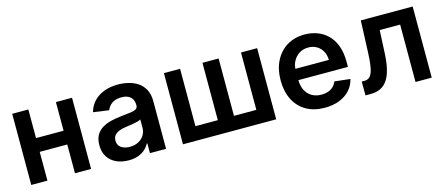

<svg xmlns="http://www.w3.org/2000/svg" viewBox="-43 -982 3286 1422"><g transform="rotate(-15 1600.0 -271.0)"><path d="M440.7 -326V-220.5H150.2V-326ZM190 -545.5V0H66.1V-545.5ZM524.9 -545.5V0H401.3V-545.5Z M811.8 11Q759.9 11 718.6 -7.6Q677.2 -26.3 653.2 -62.9Q629.3 -99.4 629.3 -153.1Q629.3 -199.2 646.3 -229.4Q663.4 -259.6 692.8 -277.7Q722.3 -295.8 759.4 -305.2Q796.5 -314.6 836.3 -318.9Q884.2 -323.9 914.1 -327.9Q943.9 -332 957.6 -340.7Q971.2 -349.4 971.2 -367.9V-370Q971.2 -410.2 947.4 -432.2Q923.7 -454.2 878.9 -454.2Q831.7 -454.2 804.2 -433.6Q776.6 -413 767 -384.9L647 -402Q661.2 -451.7 693.9 -485.3Q726.6 -518.8 773.8 -535.7Q821 -552.6 878.2 -552.6Q917.6 -552.6 956.7 -543.3Q995.7 -534.1 1028.1 -513Q1060.4 -491.8 1080.1 -455.6Q1099.8 -419.4 1099.8 -365.1V0H976.2V-74.9H971.9Q960.2 -52.2 939.1 -32.5Q918 -12.8 886.2 -0.9Q854.4 11 811.8 11ZM845.2 -83.5Q883.9 -83.5 912.3 -98.9Q940.7 -114.3 956.1 -139.9Q971.6 -165.5 971.6 -195.7V-259.9Q965.6 -255 951.2 -250.7Q936.8 -246.4 919 -243.3Q901.3 -240.1 883.9 -237.6Q866.5 -235.1 853.7 -233.3Q824.9 -229.4 802.2 -220.5Q779.5 -211.6 766.3 -195.8Q753.2 -180 753.2 -155.2Q753.2 -119.7 779.1 -101.6Q805 -83.5 845.2 -83.5Z M1229.4 -545.5H1353.3V-105.8H1524.9V-545.5H1648.8V-105.8H1820.3V-545.5H1944.2V0H1229.4Z M2315.3 10.7Q2233.3 10.7 2173.8 -23.6Q2114.3 -57.9 2082.4 -120.9Q2050.4 -183.9 2050.4 -269.5Q2050.4 -353.7 2082.6 -417.4Q2114.7 -481.2 2172.6 -516.9Q2230.5 -552.6 2308.6 -552.6Q2359 -552.6 2403.9 -536.4Q2448.9 -520.2 2483.5 -486.5Q2518.1 -452.8 2538 -400.7Q2557.9 -348.7 2557.9 -277V-237.6H2110.8V-324.2H2434.7Q2434.3 -361.2 2418.7 -390.1Q2403.1 -419 2375.2 -435.7Q2347.3 -452.4 2310.4 -452.4Q2271 -452.4 2241.1 -433.4Q2211.3 -414.4 2194.8 -383.7Q2178.3 -353 2177.9 -316.4V-240.8Q2177.9 -193.2 2195.3 -159.3Q2212.7 -125.4 2244 -107.4Q2275.2 -89.5 2317.1 -89.5Q2345.2 -89.5 2367.9 -97.5Q2390.6 -105.5 2407.3 -121.1Q2424 -136.7 2432.5 -159.8L2552.6 -146.3Q2541.2 -98.7 2509.4 -63.4Q2477.6 -28.1 2428.3 -8.7Q2378.9 10.7 2315.3 10.7Z M2628.9 0 2628.2 -105.8H2647Q2668.3 -105.8 2682.9 -115.4Q2697.4 -125 2707 -147.5Q2716.6 -170.1 2721.9 -208.5Q2727.3 -246.8 2729.4 -304L2739 -545.5H3136.7V0H3012.4V-440H2855.8L2847.3 -264.2Q2844.1 -196 2832.2 -146.1Q2820.3 -96.2 2798.8 -63.9Q2777.3 -31.6 2745 -15.8Q2712.7 0 2668.7 0Z"/></g></svg>

Font: InterMG SemiBold
Style: Regular
Weight: 600
Designer: Rasmus Andersson
Foundry: rsms
Version: Version 3.019;December 26, 2023;FontCreator 15.0.0.2955 64-b